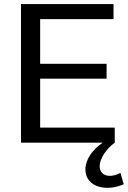

<svg xmlns="http://www.w3.org/2000/svg" viewBox="-20 -700 627 942"><path d="M83 0H484C432 35 399 84 399 132C399 214 495 244 587 204L571 148C515 178 469 160 469 116C469 79 501 30 543 0V-74H177V-314H503V-387H177V-606H537V-680H83Z"/></svg>

Font: Ronzino
Style: Regular
Weight: 400
Designer: Nunzio Mazzaferro
Foundry: Collletttivo
Version: Version 1.000;Glyphs 3.3 (3337)